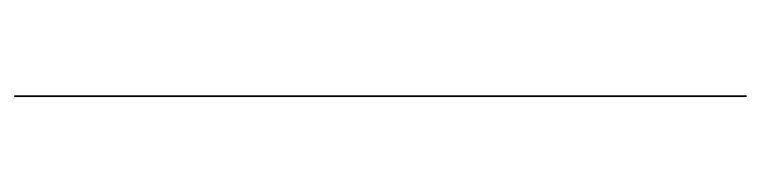

<svg xmlns="http://www.w3.org/2000/svg" viewBox="-420 -400 1070 270"><g transform="rotate(90 115.0 -265.0)"><path d="M114 -780H116.5V250H114Z"/></g></svg>

Font: Bodoni* 72pt Medium
Style: Regular
Weight: 500
Version: Version 2.3